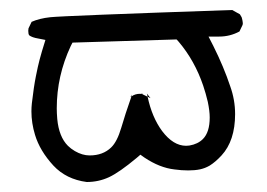

<svg xmlns="http://www.w3.org/2000/svg" viewBox="-20 -381 540 388"><path d="M43.5 -155.8Q43.5 -132.3 50.8 -108.4Q60.5 -76.2 87.9 -46.4Q113.8 -18.6 155.3 -13.2Q179.2 -13.2 200.2 -22.9Q221.2 -32.7 256.3 -62L263.7 -68.4L272 -62.5Q302.7 -42 332.5 -38.6Q346.7 -36.6 360.4 -36.6Q374 -36.6 384.3 -38.8Q394.5 -41 403.8 -46.4Q415.5 -53.7 427.7 -66.9Q455.1 -96.7 455.1 -150.4Q455.1 -179.2 445.3 -206.5Q432.1 -246.1 411.1 -288.1L401.4 -307.1H422.9Q444.8 -307.1 463.9 -317.4L470.2 -330.6Q470.7 -332 470.7 -333.3Q470.7 -334.5 470.5 -335.9Q470.2 -337.4 470 -339.4Q469.7 -341.3 469.2 -343Q468.8 -344.7 468.3 -346.2Q466.8 -349.1 464.8 -352.1L449.2 -360.8Q108.4 -349.1 81.5 -346.2Q59.6 -343.8 43.9 -336.9L37.6 -323.7Q37.1 -321.3 37.1 -318.8Q37.1 -312 39.1 -309.6Q44.9 -305.2 57.1 -303.2L71.8 -300.3Q63.5 -273.9 60.1 -260.7Q56.6 -247.6 52.5 -226.8Q48.3 -206.1 44.4 -172.4Q43.5 -164.1 43.5 -155.8ZM204.6 -83Q188 -66.9 161.1 -66.9Q146.5 -66.9 131.3 -75.7Q123 -80.6 117.2 -86.4Q99.1 -104.5 95.7 -140.6Q94.7 -152.8 94.7 -162.1Q94.7 -227.5 123 -288.1L126.5 -294.9L336.9 -301.3L341.3 -296.4Q373.5 -258.3 390.6 -208Q396 -191.9 399.9 -175.3Q403.8 -156.7 403.8 -143.6Q403.8 -113.8 390.1 -100.1Q379.9 -89.8 362.8 -86.9Q359.4 -86.4 356 -86.4Q330.1 -86.4 307.6 -116.2Q287.1 -144 278.3 -185.5L267.1 -190.9Q265.6 -191.4 262 -191.4Q258.3 -191.4 253.9 -190.2Q249.5 -189 245.6 -186Q232.9 -149.9 225.1 -123Q216.8 -94.7 204.6 -83ZM245.6 -186Q244.1 -185.5 243.2 -184.1L246.6 -189.9Q246.1 -188 245.6 -186ZM267.1 -190.9 264.6 -192.4 269.5 -190.9Q268.1 -190.9 267.1 -190.9ZM278.3 -185.5Q277.8 -188.5 276.9 -191.9L284.2 -182.6ZM204.6 -83V-83.5Q204.6 -83.5 204.6 -83Z"/></svg>

Font: NaikaiFont
Style: ExtraLight
Weight: 200
Version: Version 1.89